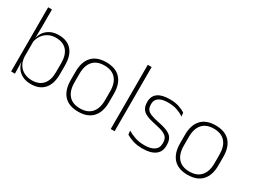

<svg xmlns="http://www.w3.org/2000/svg" viewBox="-52 -1186 2263 1720"><g transform="rotate(30 1080.0 -326.0)"><path d="M282.5 10Q234 10 196.5 -8.8Q159 -27.5 136.5 -61.5Q114 -95.5 111 -141H98L114 -177.5Q116.5 -126.5 138.8 -92.2Q161 -58 196.5 -41Q232 -24 275 -24Q348.5 -24 388 -68.2Q427.5 -112.5 427.5 -197.5V-289.5Q427.5 -374 388.2 -418.5Q349 -463 273.5 -463Q230.5 -463 196.8 -445.2Q163 -427.5 141.2 -396Q119.5 -364.5 112 -322.5L99.5 -354H111Q117 -393.5 138.5 -425.8Q160 -458 196.8 -477.2Q233.5 -496.5 284.5 -496.5Q373.5 -496.5 420.2 -442.8Q467 -389 467 -287.5V-199Q467 -97 419.8 -43.5Q372.5 10 282.5 10ZM115.5 0H76V-664H115.5V-497.5L113.5 -358.5L114 -347V-140L112.5 -126.5Z M775 12Q677.5 12 627.2 -43Q577 -98 577 -201V-286.5Q577 -389.5 627.5 -444Q678 -498.5 775 -498.5Q872 -498.5 922.8 -444Q973.5 -389.5 973.5 -286.5V-201Q973.5 -98 922.8 -43Q872 12 775 12ZM775 -21.5Q852 -21.5 892.8 -67.2Q933.5 -113 933.5 -199.5V-288Q933.5 -374 893 -419.5Q852.5 -465 775 -465Q697.5 -465 657 -419.5Q616.5 -374 616.5 -288V-199.5Q616.5 -113 657 -67.2Q697.5 -21.5 775 -21.5Z M1146.5 0H1106.5V-664H1146.5Z M1439.5 10Q1381 10 1338.5 -4.2Q1296 -18.5 1269 -35L1264 -74.5Q1300 -53.5 1342 -39Q1384 -24.5 1439 -24.5Q1503.5 -24.5 1539 -48.5Q1574.5 -72.5 1574.5 -119V-127Q1574.5 -157 1562.5 -176.8Q1550.5 -196.5 1519.5 -210.5Q1488.5 -224.5 1431 -236Q1369.5 -248 1334 -264.5Q1298.5 -281 1283.5 -306.8Q1268.5 -332.5 1268.5 -371.5V-376Q1268.5 -434 1309.5 -465Q1350.5 -496 1433 -496Q1489.5 -496 1530 -482.2Q1570.5 -468.5 1595.5 -451L1600 -414Q1568.5 -435 1528.2 -448.8Q1488 -462.5 1435 -462.5Q1391 -462.5 1363 -452Q1335 -441.5 1321.5 -422.2Q1308 -403 1308 -376V-371.5Q1308 -340.5 1320.2 -321.2Q1332.5 -302 1363.2 -289.8Q1394 -277.5 1447.5 -266.5Q1511 -254.5 1547.2 -237.5Q1583.5 -220.5 1598.5 -194.2Q1613.5 -168 1613.5 -128.5V-118.5Q1613.5 -55.5 1568.2 -22.8Q1523 10 1439.5 10Z M1906.5 12Q1809 12 1758.8 -43Q1708.5 -98 1708.5 -201V-286.5Q1708.5 -389.5 1759 -444Q1809.5 -498.5 1906.5 -498.5Q2003.5 -498.5 2054.2 -444Q2105 -389.5 2105 -286.5V-201Q2105 -98 2054.2 -43Q2003.5 12 1906.5 12ZM1906.5 -21.5Q1983.5 -21.5 2024.2 -67.2Q2065 -113 2065 -199.5V-288Q2065 -374 2024.5 -419.5Q1984 -465 1906.5 -465Q1829 -465 1788.5 -419.5Q1748 -374 1748 -288V-199.5Q1748 -113 1788.5 -67.2Q1829 -21.5 1906.5 -21.5Z"/></g></svg>

Font: Anek Devanagari ExtraLight
Style: Regular
Weight: 250
Designer: Kailash Malviya (Devanagari) & Yesha Goshar (Latin)
Foundry: Ek Type
Version: Version 1.003